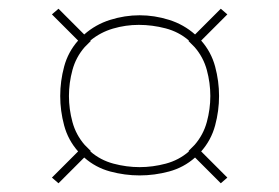

<svg xmlns="http://www.w3.org/2000/svg" viewBox="-20 -560 640 440"><path d="M486 -140 427 -199Q401 -176 367.5 -167Q334 -158 300 -158Q266 -158 232.5 -167Q199 -176 173 -199L114 -140L99 -153L159 -213Q136 -239 127 -272.5Q118 -306 118 -340Q118 -374 127 -407.5Q136 -441 159 -467L99 -527L114 -540L173 -481Q199 -504 232.5 -514.5Q266 -525 300 -525Q334 -525 367.5 -514.5Q401 -504 427 -481L486 -540L501 -527L441 -467Q464 -441 473 -407.5Q482 -374 482 -340Q482 -306 473 -272.5Q464 -239 441 -213L501 -153ZM300 -177Q330 -177 360 -185Q390 -193 413 -213L412 -214L426 -228Q446 -251 454 -280.5Q462 -310 462 -340Q462 -370 454 -399.5Q446 -429 426 -452L412 -466L413 -467Q390 -487 359.5 -495Q329 -503 298 -503Q268 -503 239 -494.5Q210 -486 187 -467L188 -466L174 -452Q154 -429 146 -399.5Q138 -370 138 -340Q138 -310 146 -280.5Q154 -251 174 -228L188 -214L187 -213Q210 -193 240 -185Q270 -177 300 -177Z"/></svg>

Font: Iosevka Slab Thin Extended
Style: Regular
Weight: 100
Width: 7
Monospace: yes
Designer: Belleve Invis
Foundry: Belleve Invis
Version: Version 11.1.1; ttfautohint (v1.8.3)